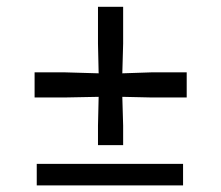

<svg xmlns="http://www.w3.org/2000/svg" viewBox="-20 -560 668 580"><path d="M276 -121.5V-180.5L278 -267.5L174.5 -265.5H84.5V-341.5H174.5L278 -338.5L276 -428V-539.5H352V-428L349.5 -338.5L439 -341.5H544V-265.5H439L349.5 -267.5L352 -180.5V-121.5ZM91 0V-65H533V0Z"/></svg>

Font: Merriweather 72pt ExtraBold
Style: Regular
Weight: 800
Version: Version 2.100